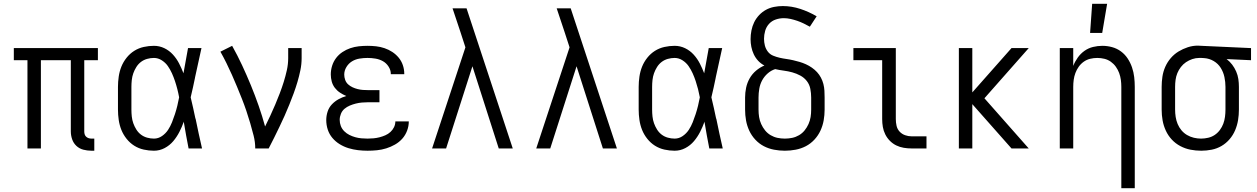

<svg xmlns="http://www.w3.org/2000/svg" viewBox="-20 -784 6640 1014"><path d="M478 12H463Q441 12 420 6.5Q399 1 383.5 -13.5Q368 -28 361 -48.5Q354 -69 354 -90V-466H196V0H125V-466H53V-530H497V-466H425V-90Q425 -82 427 -75Q429 -68 434.5 -62.5Q440 -57 447.5 -54.5Q455 -52 463 -52H478Z M793 12Q766 12 739 6Q712 0 689 -14.5Q666 -29 648.5 -51Q631 -73 621 -98Q611 -123 607 -150.5Q603 -178 603 -205V-325Q603 -352 607 -379.5Q611 -407 621 -432Q631 -457 648.5 -479Q666 -501 689 -515.5Q712 -530 739 -536Q766 -542 793 -542Q822 -542 848 -529.5Q874 -517 893.5 -495.5Q913 -474 926 -448.5Q939 -423 949 -397Q955 -430 961 -463.5Q967 -497 973 -530H1044Q1035 -491 1027 -452.5Q1019 -414 1010 -375V-374Q1005 -348 999 -322Q993 -296 987 -270Q994 -242 1000 -214Q1006 -186 1012 -158L1013 -157Q1021 -117 1029.5 -78Q1038 -39 1047 0H976Q969 -34 963 -68.5Q957 -103 951 -138V-142Q941 -114 927.5 -87.5Q914 -61 895 -38.5Q876 -16 849.5 -2Q823 12 793 12ZM793 -52Q816 -52 835.5 -65.5Q855 -79 867.5 -98Q880 -117 888.5 -138.5Q897 -160 904 -181.5Q911 -203 916.5 -225.5Q922 -248 926 -270Q922 -292 916.5 -313.5Q911 -335 904 -356Q897 -377 888 -397Q879 -417 866.5 -435Q854 -453 834.5 -465.5Q815 -478 793 -478Q775 -478 757 -473Q739 -468 724.5 -457Q710 -446 700 -430Q690 -414 684 -397Q678 -380 676 -361.5Q674 -343 674 -325V-205Q674 -187 676 -168.5Q678 -150 684 -133Q690 -116 700 -100Q710 -84 724.5 -73Q739 -62 757 -57Q775 -52 793 -52Z M1399 0H1328Q1328 -34 1319.5 -67.5Q1311 -101 1301.5 -133.5Q1292 -166 1281 -198.5Q1270 -231 1257.5 -262.5Q1245 -294 1232 -325.5Q1219 -357 1205 -388.5Q1191 -420 1176 -450.5Q1161 -481 1144 -511L1206 -542Q1234 -492 1258.5 -439.5Q1283 -387 1305 -333.5Q1327 -280 1346 -225.5Q1365 -171 1380 -116Q1394 -144 1407.5 -173Q1421 -202 1433.5 -231.5Q1446 -261 1457.5 -291Q1469 -321 1478.5 -351.5Q1488 -382 1495 -413.5Q1502 -445 1502 -477V-530H1573V-477Q1573 -445 1566.5 -413.5Q1560 -382 1551 -351.5Q1542 -321 1531 -291Q1520 -261 1508 -231.5Q1496 -202 1483 -172.5Q1470 -143 1456 -114.5Q1442 -86 1428 -57Q1414 -28 1399 0Z M1921 12Q1896 12 1870.5 9Q1845 6 1820.5 -1.5Q1796 -9 1774 -22.5Q1752 -36 1735.5 -55.5Q1719 -75 1711 -99.5Q1703 -124 1703 -150Q1703 -172 1710 -194Q1717 -216 1732.5 -232.5Q1748 -249 1768 -260Q1788 -271 1809 -277Q1792 -284 1776 -294.5Q1760 -305 1748.5 -320Q1737 -335 1732 -353.5Q1727 -372 1727 -391Q1727 -414 1734 -436.5Q1741 -459 1755 -477.5Q1769 -496 1788.5 -509Q1808 -522 1830 -529.5Q1852 -537 1875 -539.5Q1898 -542 1921 -542Q1944 -542 1966.5 -539.5Q1989 -537 2011 -529.5Q2033 -522 2052 -509.5Q2071 -497 2085.5 -479.5Q2100 -462 2107.5 -440Q2115 -418 2115 -395V-392H2044V-394Q2044 -414 2032 -432.5Q2020 -451 2002 -461Q1984 -471 1963 -474.5Q1942 -478 1921 -478Q1900 -478 1878.5 -474.5Q1857 -471 1839 -460Q1821 -449 1809.5 -430Q1798 -411 1798 -390Q1798 -376 1803 -362Q1808 -348 1818.5 -338.5Q1829 -329 1842 -323Q1855 -317 1869 -313.5Q1883 -310 1897 -309Q1911 -308 1925 -308H1984V-244H1925Q1908 -244 1891.5 -242.5Q1875 -241 1859 -237Q1843 -233 1827.5 -226.5Q1812 -220 1799.5 -209.5Q1787 -199 1780.5 -183Q1774 -167 1774 -151Q1774 -134 1780 -118.5Q1786 -103 1798 -91Q1810 -79 1825 -71.5Q1840 -64 1856 -59.5Q1872 -55 1888.5 -53.5Q1905 -52 1921 -52Q1937 -52 1953 -53.5Q1969 -55 1984.5 -59Q2000 -63 2015 -69.5Q2030 -76 2042 -87Q2054 -98 2061 -112.5Q2068 -127 2068 -143H2139Q2139 -118 2130 -94Q2121 -70 2104.5 -51.5Q2088 -33 2066 -20.5Q2044 -8 2020 -0.5Q1996 7 1971 9.5Q1946 12 1921 12Z M2614 0 2475 -434 2336 0H2262L2438 -534L2411 -617Q2401 -648 2390.5 -678.5Q2380 -709 2370 -740H2444L2688 0Z M3164 0 3025 -434 2886 0H2812L2988 -534L2961 -617Q2951 -648 2940.5 -678.5Q2930 -709 2920 -740H2994L3238 0Z M3543 12Q3516 12 3489 6Q3462 0 3439 -14.5Q3416 -29 3398.5 -51Q3381 -73 3371 -98Q3361 -123 3357 -150.5Q3353 -178 3353 -205V-325Q3353 -352 3357 -379.5Q3361 -407 3371 -432Q3381 -457 3398.5 -479Q3416 -501 3439 -515.5Q3462 -530 3489 -536Q3516 -542 3543 -542Q3572 -542 3598 -529.5Q3624 -517 3643.5 -495.5Q3663 -474 3676 -448.5Q3689 -423 3699 -397Q3705 -430 3711 -463.5Q3717 -497 3723 -530H3794Q3785 -491 3777 -452.5Q3769 -414 3760 -375V-374Q3755 -348 3749 -322Q3743 -296 3737 -270Q3744 -242 3750 -214Q3756 -186 3762 -158L3763 -157Q3771 -117 3779.5 -78Q3788 -39 3797 0H3726Q3719 -34 3713 -68.5Q3707 -103 3701 -138V-142Q3691 -114 3677.5 -87.5Q3664 -61 3645 -38.5Q3626 -16 3599.5 -2Q3573 12 3543 12ZM3543 -52Q3566 -52 3585.5 -65.5Q3605 -79 3617.5 -98Q3630 -117 3638.5 -138.5Q3647 -160 3654 -181.5Q3661 -203 3666.5 -225.5Q3672 -248 3676 -270Q3672 -292 3666.5 -313.5Q3661 -335 3654 -356Q3647 -377 3638 -397Q3629 -417 3616.5 -435Q3604 -453 3584.5 -465.5Q3565 -478 3543 -478Q3525 -478 3507 -473Q3489 -468 3474.5 -457Q3460 -446 3450 -430Q3440 -414 3434 -397Q3428 -380 3426 -361.5Q3424 -343 3424 -325V-205Q3424 -187 3426 -168.5Q3428 -150 3434 -133Q3440 -116 3450 -100Q3460 -84 3474.5 -73Q3489 -62 3507 -57Q3525 -52 3543 -52Z M4125 12Q4096 12 4067.5 6.5Q4039 1 4014 -12Q3989 -25 3969 -46.5Q3949 -68 3937 -94Q3925 -120 3920 -148Q3915 -176 3915 -205V-269Q3915 -295 3920.5 -321Q3926 -347 3939 -370Q3952 -393 3972.5 -410.5Q3993 -428 4017 -438Q3998 -448 3984 -463Q3970 -478 3961 -497Q3952 -516 3948 -536.5Q3944 -557 3944 -577Q3944 -600 3948.5 -623Q3953 -646 3963 -666.5Q3973 -687 3989 -704Q4005 -721 4025 -732Q4045 -743 4068 -747.5Q4091 -752 4114 -752Q4161 -752 4206.5 -737Q4252 -722 4293 -698L4257 -643Q4241 -652 4224.5 -660Q4208 -668 4190.5 -674Q4173 -680 4155 -684Q4137 -688 4119 -688Q4098 -688 4077 -681Q4056 -674 4041.5 -658Q4027 -642 4021 -621Q4015 -600 4015 -579Q4015 -561 4019.5 -543.5Q4024 -526 4035 -511.5Q4046 -497 4063 -490Q4080 -483 4097.5 -479Q4115 -475 4133 -472.5Q4151 -470 4168.5 -466Q4186 -462 4203 -457Q4220 -452 4236.5 -444.5Q4253 -437 4268 -426.5Q4283 -416 4295 -403Q4307 -390 4315.5 -374Q4324 -358 4328.5 -340.5Q4333 -323 4334 -305Q4335 -287 4335 -269V-205Q4335 -176 4330 -148Q4325 -120 4313 -94Q4301 -68 4281 -46.5Q4261 -25 4236 -12Q4211 1 4182.5 6.5Q4154 12 4125 12ZM4125 -52Q4145 -52 4164 -56Q4183 -60 4200 -70Q4217 -80 4229.5 -95.5Q4242 -111 4250 -129Q4258 -147 4261 -166Q4264 -185 4264 -205V-269Q4264 -292 4259.5 -315Q4255 -338 4241 -356Q4227 -374 4206.5 -385Q4186 -396 4164 -402Q4142 -408 4119 -411Q4096 -414 4074 -419Q4052 -412 4034 -396Q4016 -380 4005 -359.5Q3994 -339 3990 -315.5Q3986 -292 3986 -269V-205Q3986 -185 3989 -166Q3992 -147 4000 -129Q4008 -111 4020.5 -95.5Q4033 -80 4050 -70Q4067 -60 4086 -56Q4105 -52 4125 -52Z M4873 0H4794Q4773 0 4752.5 -3.5Q4732 -7 4713.5 -16Q4695 -25 4680 -40Q4665 -55 4655.5 -74Q4646 -93 4642.5 -113.5Q4639 -134 4639 -155V-466H4487V-530H4711V-155Q4711 -137 4715 -119.5Q4719 -102 4731 -89Q4743 -76 4760 -70Q4777 -64 4794 -64H4873Z M5322 0 5115 -234V0H5044V-530H5115V-296L5322 -530H5413L5179 -265L5413 0Z M5902 210V-325Q5902 -344 5899.5 -362.5Q5897 -381 5890.5 -398.5Q5884 -416 5873 -431.5Q5862 -447 5846.5 -458Q5831 -469 5812.5 -473.5Q5794 -478 5775 -478Q5756 -478 5737.5 -473.5Q5719 -469 5703.5 -458Q5688 -447 5677 -431.5Q5666 -416 5659.5 -398.5Q5653 -381 5650.5 -362.5Q5648 -344 5648 -325V0H5577V-530H5648V-436Q5657 -459 5672 -480Q5687 -501 5707.5 -515.5Q5728 -530 5752.5 -536Q5777 -542 5802 -542Q5828 -542 5853.5 -535Q5879 -528 5900 -512.5Q5921 -497 5935.5 -475Q5950 -453 5958.5 -428Q5967 -403 5970 -377Q5973 -351 5973 -325V210Z M5737 -610 5748 -764H5827L5801 -610Z M6324 12Q6295 12 6267 6.5Q6239 1 6213.5 -12.5Q6188 -26 6168.5 -47Q6149 -68 6137 -94Q6125 -120 6120 -148Q6115 -176 6115 -205V-325Q6115 -352 6119 -379Q6123 -406 6134 -431Q6145 -456 6163 -477Q6181 -498 6204 -512Q6227 -526 6253 -534.5Q6279 -543 6306 -543Q6311 -543 6315.5 -542.5Q6320 -542 6325 -542L6587 -530V-466L6458 -472Q6475 -459 6487.5 -442.5Q6500 -426 6508.5 -406.5Q6517 -387 6520 -366.5Q6523 -346 6523 -325V-205Q6523 -177 6518.5 -149.5Q6514 -122 6503 -96Q6492 -70 6473.5 -48.5Q6455 -27 6431 -13Q6407 1 6379.5 6.5Q6352 12 6324 12ZM6323 -52Q6342 -52 6361 -56.5Q6380 -61 6395.5 -71.5Q6411 -82 6422.5 -97.5Q6434 -113 6440.5 -130.5Q6447 -148 6449.5 -167Q6452 -186 6452 -205V-325Q6452 -351 6446.5 -377Q6441 -403 6427 -425.5Q6413 -448 6390 -461.5Q6367 -475 6341 -477L6325 -478H6313Q6295 -478 6277 -472Q6259 -466 6243.5 -455.5Q6228 -445 6216.5 -430Q6205 -415 6198 -398Q6191 -381 6188.5 -362.5Q6186 -344 6186 -325V-205Q6186 -186 6189 -166.5Q6192 -147 6199.5 -129Q6207 -111 6219.5 -96Q6232 -81 6249 -71Q6266 -61 6285 -56.5Q6304 -52 6323 -52Z"/></svg>

Font: Lode Term
Style: Regular
Weight: 400
Monospace: yes
Designer: Belleve Invis
Foundry: Belleve Invis
Version: Version 29.2.0